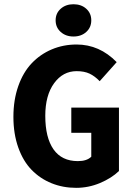

<svg xmlns="http://www.w3.org/2000/svg" viewBox="-20 -883 640 915"><path d="M330.1 -709Q293.5 -709 269.3 -730.7Q245.1 -752.4 245.1 -786.1Q245.1 -819.8 269.3 -841.3Q293.5 -862.8 330.1 -862.8Q367.2 -862.8 391.1 -841.3Q415 -819.8 415 -786.1Q415 -752.4 391.1 -730.7Q367.2 -709 330.1 -709ZM342.8 12.2Q279.8 12.2 225.6 -9.8Q171.4 -31.7 130.9 -73.2Q90.3 -114.7 67.1 -179.9Q43.9 -245.1 43.9 -326.2Q43.9 -406.7 67.1 -472.7Q90.3 -538.6 131.1 -581.5Q171.9 -624.5 226.8 -647.7Q281.7 -670.9 345.2 -670.9Q454.1 -670.9 536.1 -586.9L455.1 -496.1Q432.1 -520 407 -532Q381.8 -543.9 345.2 -543.9Q279.8 -543.9 237.8 -486.3Q195.8 -428.7 195.8 -331.1Q195.8 -227.1 235.1 -171.1Q274.4 -115.2 351.1 -115.2Q394 -115.2 415 -136.2V-250H319.8V-370.1H546.9V-67.9Q511.2 -33.7 456.5 -10.7Q401.9 12.2 342.8 12.2Z"/></svg>

Font: Office Code Pro Bold
Style: Regular
Weight: 700
Designer: Nathan Rutzky & Paul D. Hunt
Foundry: Adobe Systems Incorporated
Version: Version 1.004;PS 001.004;hotconv 1.0.70;makeotf.lib2.5.58329